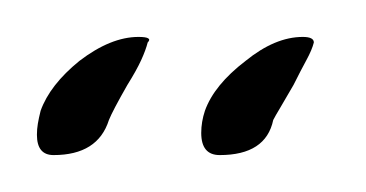

<svg xmlns="http://www.w3.org/2000/svg" viewBox="-20 -406 198 104"><path d="M99 -322Q89 -322 89 -334Q89 -337 89.5 -340Q90 -343 91 -346Q96 -360 113 -373Q129 -386 144 -386Q150 -386 150 -383Q149 -379 146 -373.5Q143 -368 139 -360Q135 -353 132 -348Q129 -343 128 -341Q124 -322 99 -322ZM9 -322Q0 -322 0 -333Q0 -336 0.5 -339Q1 -342 2 -346Q7 -360 23 -373Q40 -386 55 -386Q63 -386 60 -383Q59 -379 56.5 -373.5Q54 -368 49 -360Q41 -346 39 -341Q33 -322 9 -322Z"/></svg>

Font: Grey Qo
Style: Regular
Weight: 400
Designer: Robert E. Leuschke
Foundry: Robert E. Leuschke
Version: Version 2.010